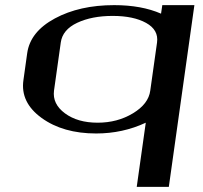

<svg xmlns="http://www.w3.org/2000/svg" viewBox="-20 -520 790 748"><path d="M737.3 -500 637.7 208H512.7L547.9 -42Q458 0 354.5 0Q225.6 0 142.1 -60.5Q58.6 -121.1 71.3 -208L85.9 -312.5Q97.7 -396.5 193.8 -448.2Q290 -500 424.8 -500Q531.2 -500 607.4 -466.8L612.3 -500ZM565.4 -167 591.8 -354.5Q598.6 -403.3 549.3 -430.7Q500 -458 418.9 -458Q337.9 -458 280.8 -431.2Q223.6 -404.3 216.8 -354.5L190.4 -167Q183.6 -115.2 232.9 -78.6Q282.2 -42 360.4 -42Q437.5 -42 498 -78.6Q558.6 -115.2 565.4 -167Z"/></svg>

Font: okolaks
Style: BoldItalic
Weight: 600
Width: 8
Italic angle: -8°
Version: Version 000.6.0